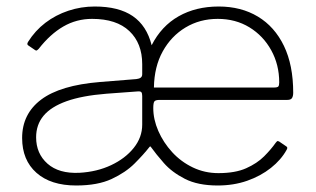

<svg xmlns="http://www.w3.org/2000/svg" viewBox="-20 -560 970 590"><path d="M471 -253Q458 -253 454.5 -248.5Q451 -244 451 -228Q451 -193 466.5 -157.5Q482 -122 509 -92.5Q536 -63 572.5 -45.5Q609 -28 651 -28Q703 -28 736.5 -43Q770 -58 791.5 -79.5Q813 -101 827 -121Q831 -126 832.5 -126.5Q834 -127 838 -125L860 -110Q865 -107 861 -100Q844 -69 812.5 -44Q781 -19 739.5 -4.5Q698 10 649 10Q588 10 548 -10.5Q508 -31 483.5 -59Q459 -87 444 -108Q442 -112 439 -108Q421 -85 393.5 -57.5Q366 -30 323 -10Q280 10 214 10Q136 10 92 -29Q48 -68 48 -136Q48 -210 106.5 -254Q165 -298 287 -308L399 -317Q408 -318 412.5 -321.5Q417 -325 417 -332V-363Q417 -427 377.5 -464.5Q338 -502 263 -502Q215 -502 174.5 -478.5Q134 -455 99 -410Q95 -406 93 -405Q91 -404 88 -406L66 -421Q64 -423 64 -425Q64 -427 66 -431Q88 -466 119.5 -490Q151 -514 190 -527Q229 -540 271 -540Q345 -540 388 -510.5Q431 -481 446 -421Q476 -480 529 -510Q582 -540 652 -540Q721 -540 772.5 -509Q824 -478 852.5 -419Q881 -360 881 -275Q881 -265 877.5 -259Q874 -253 863 -253H471ZM649 -502Q594 -502 550 -475.5Q506 -449 480 -402Q454 -355 453 -291H821Q833 -291 835.5 -294.5Q838 -298 838 -307Q838 -361 813.5 -405.5Q789 -450 746.5 -476Q704 -502 649 -502ZM417 -265Q417 -273 414.5 -276.5Q412 -280 402 -279L307 -272Q232 -266 184.5 -249Q137 -232 114 -204.5Q91 -177 91 -138Q91 -88 126 -57Q161 -26 224 -29Q278 -32 321.5 -52.5Q365 -73 391 -105.5Q417 -138 417 -177V-265Z"/></svg>

Font: Libre Franklin Thin
Style: Regular
Weight: 100
Designer: Pablo Impallari, Rodrigo Fuenzalida, Nhung Nguyen
Foundry: Impallari Type
Version: Version 3.000